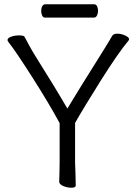

<svg xmlns="http://www.w3.org/2000/svg" viewBox="-20 -866 640 895"><path d="M20 -669Q15 -676 15 -679Q15 -689 32 -695Q49 -701 69 -701Q90 -701 94 -695Q98 -689 106 -673Q114 -657 128 -633Q130 -629 133.5 -623.5Q137 -618 141 -611Q239 -455 294 -360Q353 -458 462 -631Q490 -676 503 -699Q509 -709 527 -709Q545 -709 563.5 -700.5Q582 -692 582 -683Q582 -682 580 -678Q530 -618 449.5 -490Q369 -362 330 -293V-107L332 -52L333 -1Q333 9 312 9Q293 9 274.5 1Q256 -7 256 -19Q256 -40 257 -55L258 -108V-292Q209 -383 129.5 -507.5Q50 -632 20 -669ZM172 -816Q172 -828 177 -837Q182 -846 191 -846H419Q428 -846 432.5 -837Q437 -828 437 -815Q437 -803 432 -793.5Q427 -784 418 -784H190Q181 -784 176.5 -793.5Q172 -803 172 -816Z"/></svg>

Font: Fusion Kai T
Style: Regular
Weight: 400
Designer: Fontworks Inc.
Version: Version 24.134;May 13, 2024